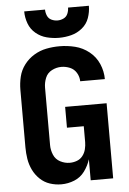

<svg xmlns="http://www.w3.org/2000/svg" viewBox="-62 -994 701 1047"><g transform="rotate(-5 288.0 -470.5)"><path d="M231 8Q268 8 302.5 -6Q337 -20 359 -50Q381 -80 392 -115V0H515V-411H288V-297H380V-210Q380 -191 375 -171Q370 -151 357.5 -135Q345 -119 326 -112Q307 -105 287 -105Q260 -105 235 -118Q210 -131 199 -157Q188 -183 188 -210V-525Q188 -552 198.5 -578Q209 -604 234 -617Q259 -630 286 -630Q310 -630 333 -620.5Q356 -611 369 -589Q382 -567 382 -543H517Q517 -586 499.5 -626.5Q482 -667 447.5 -694.5Q413 -722 371 -732.5Q329 -743 286 -743Q249 -743 213.5 -736Q178 -729 146.5 -710Q115 -691 92.5 -661.5Q70 -632 61.5 -596.5Q53 -561 53 -525V-210Q53 -178 58 -146.5Q63 -115 77 -86Q91 -57 114.5 -34.5Q138 -12 168.5 -2Q199 8 231 8ZM288 -789Q322 -789 355 -797.5Q388 -806 415 -828Q442 -850 453.5 -882.5Q465 -915 465 -949H351Q351 -932 344 -915.5Q337 -899 321 -891.5Q305 -884 288 -884Q271 -884 255 -891.5Q239 -899 232 -915.5Q225 -932 225 -949H111Q111 -915 123 -882.5Q135 -850 161.5 -828Q188 -806 221 -797.5Q254 -789 288 -789Z"/></g></svg>

Font: Iosevka Sparkle Extrabold
Style: Regular
Weight: 800
Designer: Belleve Invis
Foundry: Belleve Invis
Version: Version 4.5.0; ttfautohint (v1.8.3)